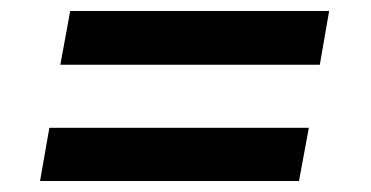

<svg xmlns="http://www.w3.org/2000/svg" viewBox="-20 -429 676 350"><path d="M90 -311 108 -409H580L563 -311ZM53 -99 70 -196H543L525 -99Z"/></svg>

Font: Archivo SemiBold SemiBold
Style: Italic
Weight: 600
Italic angle: -10°
Version: Version 2.001